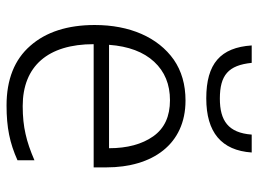

<svg xmlns="http://www.w3.org/2000/svg" viewBox="-122 -664 796 592"><g transform="rotate(90 276.0 -368.0)"><path d="M395 -746.1C389.6 -673.8 352.1 -647.9 284.2 -647.9C211.9 -647.9 181.2 -673.8 173.8 -746.1H120.1C126.5 -649.9 176.3 -606 283.2 -606C388.2 -606 443.8 -652.8 450.2 -746.1ZM290 -542C240.7 -542 198.7 -529.8 164.1 -505.9C94.7 -457 57.1 -369.6 57.1 -262.2C57.1 -178.2 78.6 -111.8 121.1 -63.5C163.6 -14.6 225.1 9.8 305.2 9.8C373 9.8 420.9 0 474.1 -23.9V-76.2C444.8 -63.5 418 -54.2 393.1 -48.8C368.2 -43 339.8 -40 307.1 -40C184.1 -40 116.2 -117.7 116.2 -258.8H496.1V-297.9C496.1 -439.9 425.3 -542 290 -542ZM289.1 -494.1C338.9 -494.1 376 -477.1 400.4 -442.4C424.8 -407.7 437 -362.3 437 -306.2H118.2C122.6 -366.2 140.1 -412.6 170.4 -445.3C200.7 -478 240.2 -494.1 289.1 -494.1Z"/></g></svg>

Font: Noto Reveo Sans
Style: Regular
Weight: 300
Designer: Monotype Design Team
Foundry: Monotype Imaging Inc.
Version: Version 2.007